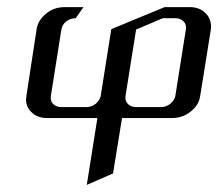

<svg xmlns="http://www.w3.org/2000/svg" viewBox="-20 -332 617 540"><path d="M53.2 -52.2Q53.2 -55.2 54.2 -62L83 -250Q86.4 -274.4 109.9 -293.9Q131.3 -312 163.1 -312H214.8L192.9 -280.8Q178.2 -280.8 166.5 -272Q155.3 -263.2 152.8 -250L123 -62Q121.1 -47.9 129.4 -39.6Q138.2 -30.8 152.8 -30.8H223.1Q236.8 -30.8 249 -40Q261.2 -50.8 263.2 -62L293 -250L442.9 -312H513.2Q542.5 -312 559.1 -293.9Q572.3 -280.8 573.7 -259.3Q573.7 -253.9 573.2 -250L543 -62Q539.6 -36.6 516.1 -18.1Q493.7 0 463.9 0H323.2L297.9 155.8L224.1 188L253.9 0H112.8Q83.5 0 66.9 -18.1Q53.2 -32.2 53.2 -52.2ZM333 -62Q331.1 -48.3 339.8 -39.6Q348.6 -30.8 362.8 -30.8H433.1Q446.8 -30.8 459 -40Q471.2 -50.8 473.1 -62L502.9 -250Q504.9 -263.2 496.1 -272Q487.3 -280.8 473.1 -280.8H438L362.8 -249Z"/></svg>

Font: Hhenum
Style: Italic
Weight: 400
Designer: T. Christopher White
Version: Version 1.0